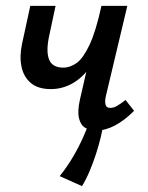

<svg xmlns="http://www.w3.org/2000/svg" viewBox="-20 -438 502 653"><path d="M153 -135Q109 -135 84.5 -156Q60 -177 53 -212Q46 -247 55 -289L83 -418H169L147 -315Q136 -263 147 -235.5Q158 -208 195 -208Q219 -208 241 -224Q263 -240 284.5 -285.5Q306 -331 325 -418H367Q352 -347 331 -293.5Q310 -240 283 -205Q256 -170 223 -152.5Q190 -135 153 -135ZM307 6Q285 6 269.5 -3.5Q254 -13 248.5 -36.5Q243 -60 252 -100L325 -418H413L340 -111Q336 -93 339 -82Q342 -71 355 -71Q366 -71 377.5 -77.5Q389 -84 407 -98L436 -61Q403 -28 370.5 -11Q338 6 307 6ZM259 195 183 161Q208 130 228 96Q248 62 262.5 29.5Q277 -3 286 -29L331 -16Q329 3 322.5 29.5Q316 56 306.5 85.5Q297 115 285 143.5Q273 172 259 195Z"/></svg>

Font: Ysabeau SemiBold
Style: Italic
Weight: 600
Italic angle: -12°
Designer: Christian Thalmann (Catharsis Fonts)
Version: Version 2.002